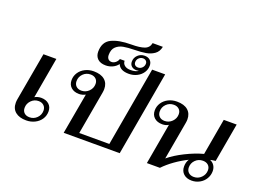

<svg xmlns="http://www.w3.org/2000/svg" viewBox="-135 -1279 2153 1607"><g transform="rotate(20 942.0 -475.0)"><path d="M73 -100Q73 -116 76 -132L152 -560H267L203 -196Q213 -202 228 -206.5Q243 -211 259 -211Q303 -211 329.5 -187.5Q356 -164 356 -124Q356 -86 336 -55.5Q316 -25 281 -7.5Q246 10 204 10Q143 10 108 -18.5Q73 -47 73 -100ZM314 -116Q314 -144 296 -161Q278 -178 249 -178Q211 -178 184 -150.5Q157 -123 157 -85Q157 -57 174.5 -40.5Q192 -24 222 -24Q260 -24 287 -51Q314 -78 314 -116Z M601 -364Q591 -358 575 -353.5Q559 -349 545 -349Q500 -349 473.5 -373Q447 -397 447 -437Q447 -474 467 -504.5Q487 -535 521.5 -552.5Q556 -570 598 -570Q661 -570 695.5 -541Q730 -512 730 -460Q730 -445 727 -428L659 -43H927L1051 -750H1167L1035 0H536ZM647 -475Q647 -503 629 -519.5Q611 -536 582 -536Q543 -536 516 -509Q489 -482 489 -444Q489 -416 506.5 -399Q524 -382 554 -382Q592 -382 619.5 -409.5Q647 -437 647 -475Z M667 -742Q667 -720 678 -707Q689 -694 709 -694Q727 -694 743.5 -707Q760 -720 767 -741H809Q809 -716 828 -700.5Q847 -685 881 -685Q925 -685 950 -702Q936 -700 929 -700Q901 -700 884.5 -715Q868 -730 868 -755Q868 -790 893 -814Q918 -838 954 -838Q985 -838 1003 -820.5Q1021 -803 1021 -774Q1021 -740 1002 -711.5Q983 -683 950 -666.5Q917 -650 878 -650Q800 -650 780 -701Q761 -676 732.5 -663Q704 -650 673 -650Q625 -650 600 -674Q575 -698 575 -737Q575 -824 639.5 -856Q704 -888 816 -888Q890 -888 930.5 -902.5Q971 -917 979 -960H1070Q1061 -915 1029 -892.5Q997 -870 956 -863Q915 -856 854 -855Q796 -854 758 -847Q720 -840 693.5 -815.5Q667 -791 667 -742ZM933 -726Q954 -726 969.5 -741.5Q985 -757 985 -779Q985 -794 974.5 -803.5Q964 -813 948 -813Q927 -813 911.5 -798Q896 -783 896 -761Q896 -745 906 -735.5Q916 -726 933 -726Z M1818 -124Q1818 -88 1799.5 -57Q1781 -26 1748.5 -8Q1716 10 1678 10Q1633 10 1606 -14.5Q1579 -39 1579 -80Q1579 -118 1597 -146Q1538 -117 1485 -79Q1432 -41 1393 0H1277L1341 -364Q1332 -357 1317 -353Q1302 -349 1286 -349Q1241 -349 1214.5 -373Q1188 -397 1188 -437Q1188 -474 1208 -504.5Q1228 -535 1262.5 -552.5Q1297 -570 1339 -570Q1403 -570 1437 -540.5Q1471 -511 1471 -459Q1471 -445 1468 -428L1408 -89Q1462 -134 1544 -175Q1626 -216 1701 -236L1758 -560H1873L1812 -214Q1780 -210 1765 -206Q1790 -196 1804 -174.5Q1818 -153 1818 -124ZM1388 -475Q1388 -503 1370 -519.5Q1352 -536 1323 -536Q1284 -536 1257 -509Q1230 -482 1230 -444Q1230 -416 1247.5 -399Q1265 -382 1295 -382Q1333 -382 1360.5 -409.5Q1388 -437 1388 -475ZM1778 -118Q1778 -146 1760 -162.5Q1742 -179 1712 -179Q1673 -179 1646 -152Q1619 -125 1619 -87Q1619 -59 1637 -42Q1655 -25 1685 -25Q1723 -25 1750.5 -52.5Q1778 -80 1778 -118Z"/></g></svg>

Font: Fahkwang Medium
Style: Italic
Weight: 500
Italic angle: -10°
Version: Version 1.000; ttfautohint (v1.6)